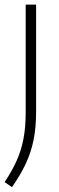

<svg xmlns="http://www.w3.org/2000/svg" viewBox="-32 -560 250 811"><path d="M18.5 230.5 -12.5 209Q18.5 163 38.2 119Q58 75 67.2 26Q76.5 -23 76.5 -83.5V-540.5H120.5V-88Q120.5 -21.5 109.8 31.5Q99 84.5 76.5 132.2Q54 180 18.5 230.5Z"/></svg>

Font: Encode Sans SmCnd XLt
Style: Regular
Weight: 200
Width: 4
Designer: Multiple Designers
Foundry: Impallari Type
Version: Version 3.002; ttfautohint (v1.8.3) -l 8 -r 50 -G 200 -x 14 